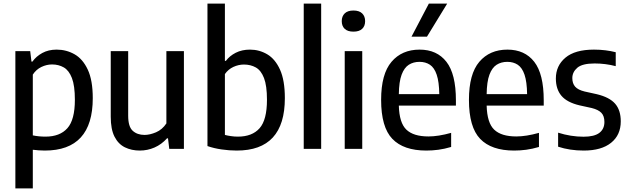

<svg xmlns="http://www.w3.org/2000/svg" viewBox="-20 -828 3500 1068"><path d="M65.5 220V-543.5H148L155 -485.5H160.5Q181 -514.5 215.2 -533.2Q249.5 -552 295 -552Q349 -552 394.8 -526Q440.5 -500 468.2 -440.8Q496 -381.5 496 -282Q496 9.5 229 9.5Q212.5 9.5 195 8.2Q177.5 7 162.5 5V220ZM233 -68Q313 -68 354.8 -114.8Q396.5 -161.5 396.5 -273Q396.5 -351.5 380 -394Q363.5 -436.5 334.8 -453Q306 -469.5 269.5 -469.5Q239.5 -469.5 210.2 -455.5Q181 -441.5 162.5 -413V-75Q195.5 -68 233 -68Z M757.5 9.5Q711.5 9.5 674.8 -8.5Q638 -26.5 617 -67.8Q596 -109 596 -178.5V-543.5H693V-184Q693 -123.5 718.2 -100.5Q743.5 -77.5 784 -77.5Q813.5 -77.5 848 -92.2Q882.5 -107 905.5 -141.5V-543.5H1003V0H921.5L914.5 -58.5H909Q878.5 -24.5 839.5 -7.5Q800.5 9.5 757.5 9.5Z M1296.5 9.5Q1255.5 9.5 1212.5 3.2Q1169.5 -3 1134 -15.5V-808H1231V-489.5H1236.5Q1257 -517 1291.2 -534.5Q1325.5 -552 1370.5 -552Q1422.5 -552 1466.8 -525.8Q1511 -499.5 1537.8 -440.2Q1564.5 -381 1564.5 -282Q1564.5 10 1296.5 9.5ZM1303.5 -68Q1382.5 -68 1423.8 -114.5Q1465 -161 1465 -273Q1465 -351.5 1448.5 -394Q1432 -436.5 1403 -452.8Q1374 -469 1337 -469Q1307 -469 1278.2 -455.8Q1249.5 -442.5 1231 -416V-77.5Q1245.5 -73.5 1264.8 -70.8Q1284 -68 1303.5 -68Z M1669.5 0V-808H1766.5V0Z M1897.5 0V-543.5H1995V0ZM1946 -652Q1914 -652 1897.5 -667.5Q1881 -683 1881 -710.5Q1881 -737.5 1897.5 -753.5Q1914 -769.5 1946 -769.5Q1978 -769.5 1994.5 -753.5Q2011 -737.5 2011 -710.5Q2011 -683 1994.5 -667.5Q1978 -652 1946 -652Z M2351.5 9.5Q2225 9.5 2162.5 -55.5Q2100 -120.5 2100 -272.5Q2100 -416.5 2157.8 -484.2Q2215.5 -552 2314 -552Q2410.5 -552 2463.2 -484.2Q2516 -416.5 2516 -270V-240.5H2198.5Q2201 -144.5 2240.5 -106.8Q2280 -69 2363.5 -69Q2418 -69 2489.5 -89V-10.5Q2452 0.5 2418.5 5Q2385 9.5 2351.5 9.5ZM2313.5 -484Q2279.5 -484 2254 -467.8Q2228.5 -451.5 2214 -412.5Q2199.5 -373.5 2198.5 -304.5H2423.5Q2422.5 -373 2409.2 -412.2Q2396 -451.5 2371.5 -467.8Q2347 -484 2313.5 -484ZM2269 -624 2365.5 -808H2467.5L2355 -624Z M2840 9.5Q2713.5 9.5 2651 -55.5Q2588.5 -120.5 2588.5 -272.5Q2588.5 -416.5 2646.2 -484.2Q2704 -552 2802.5 -552Q2899 -552 2951.8 -484.2Q3004.5 -416.5 3004.5 -270V-240.5H2687Q2689.5 -144.5 2729 -106.8Q2768.5 -69 2852 -69Q2906.5 -69 2978 -89V-10.5Q2940.5 0.5 2907 5Q2873.5 9.5 2840 9.5ZM2802 -484Q2768 -484 2742.5 -467.8Q2717 -451.5 2702.5 -412.5Q2688 -373.5 2687 -304.5H2912Q2911 -373 2897.8 -412.2Q2884.5 -451.5 2860 -467.8Q2835.5 -484 2802 -484Z M3227 9.5Q3149.5 9.5 3084.5 -12V-90Q3155.5 -67.5 3226 -67.5Q3286 -67.5 3314 -89Q3342 -110.5 3342 -149.5Q3342 -183 3325 -200.5Q3308 -218 3272 -227L3203.5 -242Q3134 -258.5 3103 -295.2Q3072 -332 3072 -391.5Q3072 -462.5 3125.2 -507.2Q3178.5 -552 3284 -552Q3317.5 -552 3347.8 -548.2Q3378 -544.5 3405 -537.5V-460Q3348 -475 3287.5 -475Q3219 -475 3191.2 -451Q3163.5 -427 3163.5 -393.5Q3163.5 -364 3179.2 -346Q3195 -328 3232 -319L3300 -304Q3370.5 -287 3401.8 -251Q3433 -215 3433 -153Q3433 -77 3379.2 -33.8Q3325.5 9.5 3227 9.5Z"/></svg>

Font: Encode Sans Semi Condensed Medium
Style: Regular
Weight: 500
Width: 4
Designer: Multiple Designers
Foundry: Impallari Type
Version: Version 3.000; ttfautohint (v1.8.3) -l 8 -r 50 -G 200 -x 14 